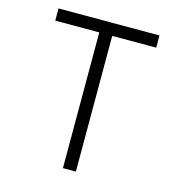

<svg xmlns="http://www.w3.org/2000/svg" viewBox="-116 -901 932 1003"><g transform="rotate(15 350.0 -400.0)"><path d="M315 0V-734H77V-800H623V-734H385V0Z"/></g></svg>

Font: Martian Mono SemiExpanded ExtraLight
Style: Regular
Weight: 250
Monospace: yes
Version: Version 0.930